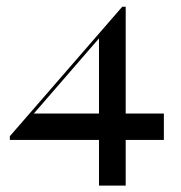

<svg xmlns="http://www.w3.org/2000/svg" viewBox="-20 -447 546 580"><path d="M9.7 -24.2V-35.5L349.2 -426.6L354.8 -418.5L77.4 -98.4L76.6 -104H475V-24.2ZM279 113.7V-337.1L349.2 -426.6H359.7V113.7Z"/></svg>

Font: Playfair 144pt SemiExpanded SemiBold
Style: Regular
Weight: 600
Width: 6
Designer: Claus Eggers Sørensen
Foundry: Claus Eggers Sørensen
Version: Version 2.203